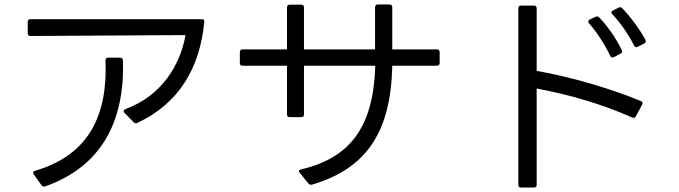

<svg xmlns="http://www.w3.org/2000/svg" viewBox="-20 -804 3040 859"><path d="M578 -257C583 -252 588 -251 594 -254C779 -340 874 -498 894 -706C895 -714 891 -718 883 -718H116C108 -718 104 -714 104 -706V-655C104 -647 108 -643 116 -643C300 -644 678 -646 810 -647C786 -512 703 -375 541 -316C532 -312 531 -306 537 -299ZM166 25C170 30 176 32 182 30C431 -58 539 -257 530 -534C529 -542 525 -546 517 -546H464C456 -546 452 -542 452 -534C462 -291 380 -111 137 -40C128 -38 126 -31 131 -24Z M1264 -292C1264 -284 1268 -280 1276 -280H1328C1336 -280 1340 -284 1340 -292V-510H1659C1651 -241 1551 -98 1326 -46C1317 -44 1315 -38 1321 -31L1360 17C1365 22 1370 24 1376 22C1625 -51 1729 -220 1735 -510H1935C1943 -510 1947 -514 1947 -522V-571C1947 -578 1943 -583 1935 -583H1735V-772C1735 -780 1730 -784 1723 -784H1670C1663 -784 1659 -780 1658 -772V-583H1340V-771C1340 -779 1336 -783 1328 -783H1276C1268 -783 1264 -779 1264 -771V-583H1065C1057 -583 1053 -578 1053 -571V-522C1053 -514 1057 -510 1065 -510H1264Z M2299 23C2299 31 2303 35 2311 35H2369C2377 35 2381 31 2381 23V-408C2526 -381 2675 -338 2809 -278C2816 -275 2821 -277 2825 -284L2853 -336C2857 -343 2855 -349 2847 -352C2706 -410 2541 -458 2381 -487V-767C2381 -775 2377 -779 2369 -779H2311C2303 -779 2299 -775 2299 -767ZM2862 -609C2869 -613 2871 -618 2868 -625C2843 -672 2801 -729 2764 -767C2759 -772 2754 -773 2748 -770L2722 -757C2714 -754 2713 -747 2719 -741C2759 -699 2795 -644 2817 -600C2821 -593 2826 -591 2833 -595ZM2756 -564C2763 -567 2765 -572 2762 -579C2741 -625 2702 -683 2661 -726C2656 -731 2651 -732 2645 -729L2619 -717C2611 -713 2610 -707 2615 -700C2653 -657 2689 -599 2710 -554C2714 -547 2719 -545 2726 -548Z"/></svg>

Font: LINE Seed JP_OTF Regular
Style: Regular
Weight: 400
Designer: LY Corporation & Fontrix & Fontworks
Version: Version 1.002